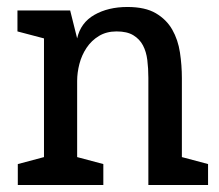

<svg xmlns="http://www.w3.org/2000/svg" viewBox="-20 -530 626 550"><path d="M405 -307Q405 -334 402 -358Q399 -382 389.5 -400Q380 -418 362 -429Q344 -440 314 -440Q285 -440 263.5 -427Q242 -414 228 -393Q214 -372 207.5 -347Q201 -322 201 -298V-80L276 -60V0H31V-60L106 -80V-420L30 -440V-500H181L201 -420Q211 -465 250.5 -487.5Q290 -510 345 -510Q396 -510 426.5 -492Q457 -474 473.5 -445Q490 -416 495.5 -379.5Q501 -343 501 -306V-80L576 -60V0H405Z"/></svg>

Font: HermeneusOne
Style: Regular
Weight: 400
Designer: Rodrigo Fuenzalida, Pablo Impallari
Foundry: Pablo Impallari, Rodrigo Fuenzalida
Version: Version 1.000; ttfautohint (v0.8) -G 200 -r 50